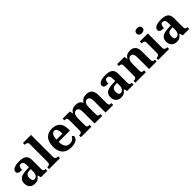

<svg xmlns="http://www.w3.org/2000/svg" viewBox="388 -2356 3952 3952"><g transform="rotate(-45 2364.5 -380.0)"><path d="M202 10C278 10 307 -15 351 -69H360L381 0H567V-53H563C518 -53 503 -69 503 -124V-379C503 -504 433 -549 293 -549C180 -549 87 -520 87 -447C87 -398 128 -380 213 -380C213 -448 230 -488 281 -488C336 -488 351 -447 351 -374V-319L269 -316C119 -311 45 -261 45 -153C45 -42 114 10 202 10ZM257 -63C218 -63 200 -92 200 -149C200 -221 226 -259 306 -263L351 -266V-191C351 -113 314 -63 257 -63Z M617 0H935V-53H923C883 -53 852 -67 852 -124V-760H617V-707H629C657 -707 700 -699 700 -646V-124C700 -67 669 -53 629 -53H617Z M1258 10C1402 10 1461 -52 1461 -104C1461 -126 1446 -142 1427 -148C1404 -102 1361 -65 1293 -65C1203 -65 1156 -123 1153 -257H1481V-308C1481 -467 1392 -549 1247 -549C1089 -549 999 -453 999 -265C999 -91 1088 10 1258 10ZM1328 -321H1155C1158 -427 1193 -484 1249 -484C1306 -484 1328 -423 1328 -321Z M1544 0H1851V-53H1848C1804 -53 1776 -62 1776 -118V-309C1776 -391 1799 -464 1865 -464C1924 -464 1943 -415 1943 -329V0H2165V-53H2162C2117 -53 2095 -62 2095 -124V-321C2095 -398 2119 -464 2182 -464C2241 -464 2262 -415 2262 -329V0H2485V-53H2481C2436 -53 2414 -62 2414 -124V-356C2414 -491 2352 -549 2246 -549C2169 -549 2117 -521 2087 -465H2081C2057 -524 2007 -549 1936 -549C1854 -549 1809 -521 1777 -465H1772L1759 -536H1549V-486H1552C1596 -486 1624 -477 1624 -421V-122C1624 -62 1597 -53 1552 -53H1544Z M2712 10C2788 10 2817 -15 2861 -69H2870L2891 0H3077V-53H3073C3028 -53 3013 -69 3013 -124V-379C3013 -504 2943 -549 2803 -549C2690 -549 2597 -520 2597 -447C2597 -398 2638 -380 2723 -380C2723 -448 2740 -488 2791 -488C2846 -488 2861 -447 2861 -374V-319L2779 -316C2629 -311 2555 -261 2555 -153C2555 -42 2624 10 2712 10ZM2767 -63C2728 -63 2710 -92 2710 -149C2710 -221 2736 -259 2816 -263L2861 -266V-191C2861 -113 2824 -63 2767 -63Z M3130 0H3437V-53H3433C3389 -53 3363 -62 3363 -118V-309C3363 -391 3384 -464 3452 -464C3511 -464 3529 -415 3529 -329V0H3751V-53H3747C3702 -53 3681 -62 3681 -124V-356C3681 -491 3623 -549 3517 -549C3439 -549 3395 -520 3364 -465H3359L3346 -536H3135V-483H3139C3183 -483 3210 -474 3210 -418V-122C3210 -62 3181 -53 3136 -53H3130Z M3948 -626C3995 -626 4034 -649 4034 -698C4034 -749 3995 -770 3948 -770C3900 -770 3863 -749 3863 -698C3863 -649 3900 -626 3948 -626ZM3794 0H4112V-53H4100C4060 -53 4029 -67 4029 -124V-536H3794V-483H3806C3845 -483 3877 -469 3877 -416V-124C3877 -67 3847 -53 3806 -53H3794Z M4331 10C4407 10 4436 -15 4480 -69H4489L4510 0H4696V-53H4692C4647 -53 4632 -69 4632 -124V-379C4632 -504 4562 -549 4422 -549C4309 -549 4216 -520 4216 -447C4216 -398 4257 -380 4342 -380C4342 -448 4359 -488 4410 -488C4465 -488 4480 -447 4480 -374V-319L4398 -316C4248 -311 4174 -261 4174 -153C4174 -42 4243 10 4331 10ZM4386 -63C4347 -63 4329 -92 4329 -149C4329 -221 4355 -259 4435 -263L4480 -266V-191C4480 -113 4443 -63 4386 -63Z"/></g></svg>

Font: Noto Serif Georgian Bold
Style: Regular
Weight: 700
Designer: Monotype Design Team, Akaki Razmadze
Foundry: Google LLC
Version: Version 2.003